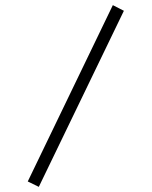

<svg xmlns="http://www.w3.org/2000/svg" viewBox="-20 -685 590 747"><path d="M131 42 88 21 419 -665 462 -643Z"/></svg>

Font: Inconsolata SemiExpanded Light
Style: Regular
Weight: 300
Width: 6
Monospace: yes
Designer: Raph Levien, Cyreal, Brenton Simpson
Foundry: Raph Levien, Cyreal, Google
Version: Version 3.001; ttfautohint (v1.8.2.53-6de2)